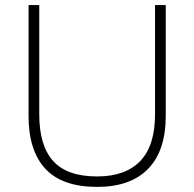

<svg xmlns="http://www.w3.org/2000/svg" viewBox="-20 -725 762 753"><path d="M361 8Q224 8 158 -63Q92 -134 92 -270V-705H134V-276Q134 -154 188.5 -93.5Q243 -33 361 -33Q472 -33 530 -93.5Q588 -154 588 -276V-705H630V-270Q630 -134 561 -63Q492 8 361 8Z"/></svg>

Font: Mulish ExtraLight ExtraLight
Style: Regular
Weight: 250
Version: Version 3.603